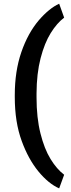

<svg xmlns="http://www.w3.org/2000/svg" viewBox="-20 -810 391 1052"><path d="M61 -289.1Q61 -419.9 96.9 -524.2Q132.8 -628.4 192.9 -699.2Q249.5 -764.6 304.2 -789.6L331.5 -713.4Q292 -683.6 258.1 -629.2Q224.1 -574.7 202.4 -491Q180.7 -407.2 180.2 -297.9V-276.9Q180.2 -164.6 201.7 -79.1Q223.1 6.3 257.1 61.5Q291 116.7 331.5 147.5L304.2 222.2Q245.6 196.3 190.4 129.2Q135.3 62 99.1 -37.1Q61 -140.6 61 -277.8Z"/></svg>

Font: Mardoto
Style: Bold
Weight: 700
Designer: Christian Robertson, Vahan Hovhannisyan
Foundry: Google
Version: Version 1.000